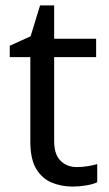

<svg xmlns="http://www.w3.org/2000/svg" viewBox="-20 -679 401 709"><path d="M264 -62Q284 -62 305 -65.5Q326 -69 339 -73V-6Q325 1 299 5.5Q273 10 249 10Q207 10 171.5 -4.5Q136 -19 114 -55Q92 -91 92 -156V-468H16V-510L93 -545L128 -659H180V-536H335V-468H180V-158Q180 -109 203.5 -85.5Q227 -62 264 -62Z"/></svg>

Font: Noto Sans Devanagari
Style: Regular
Weight: 400
Designer: Jelle Bosma - Monotype Design Team
Foundry: Monotype Imaging Inc.
Version: Version 2.003